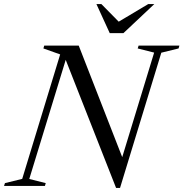

<svg xmlns="http://www.w3.org/2000/svg" viewBox="-47 -921 908 951"><path d="M567 -120.5 549.5 -113.5 716.5 -660.5 635 -681 639.5 -695H841.5L837.5 -681L752 -660L547.5 10H528L271 -643.5L286 -649L98 -34.5L179.5 -14L175.5 0H-27L-22.5 -14L63 -35L251 -651.5L168 -681L172 -695H343ZM717.5 -901 564.5 -757H496.5L430.5 -901H455L551 -803.5H524L687.5 -901Z"/></svg>

Font: Newsreader 48pt
Style: Italic
Weight: 400
Italic angle: -17°
Version: Version 1.003